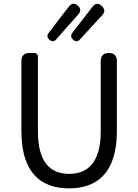

<svg xmlns="http://www.w3.org/2000/svg" viewBox="-20 -1025 761 1058"><path d="M535 -516V-300C535 -123 458 -67 361 -67C264 -67 189 -123 189 -300V-713C189 -725 181 -733 169 -733H143H140C114 -733 98 -717 98 -691V-302C98 -67 211 13 361 13C509 13 624 -67 624 -302V-689C624 -718 609 -733 580 -733C551 -733 535 -718 535 -689ZM307 -921 248 -843C238 -830 240 -818 251 -807C264 -795 277 -794 289 -807L352 -879L411 -945C426 -962 426 -978 409 -994C391 -1010 375 -1008 360 -989ZM438 -921 379 -845C369 -832 370 -819 382 -807C395 -794 409 -794 421 -808L484 -877L542 -940C559 -958 559 -975 541 -992C522 -1010 505 -1008 489 -987Z"/></svg>

Font: GenSenRounded2 TW R
Style: Regular
Weight: 400
Version: Version 2.100;PS 2.1;hotconv 16.6.51;makeotf.lib2.5.65220 DE